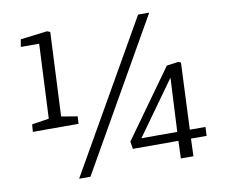

<svg xmlns="http://www.w3.org/2000/svg" viewBox="-79 -810 1074 918"><g transform="rotate(-10 458.0 -351.0)"><path d="M233 11 647 -713H701L288 11ZM200 -297 278 -284 276 -248H54L57 -284L140 -297L157 -658H68L74 -694L204 -710L219 -704ZM795 -128H871L869 -85H793L790 0H729L732 -85H511L505 -121L740 -449L798 -457L809 -451ZM734 -128 747 -389 560 -128Z"/></g></svg>

Font: Literata 12pt Light
Style: Italic
Weight: 300
Italic angle: -2°
Designer: Latin by Veronika Burian and Jose Scaglione. Greek by Irene Vlachou. Cyrillic by Vera Evstafieva
Foundry: TypeTogether
Version: Version 3.002